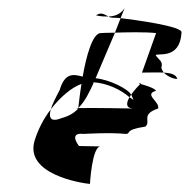

<svg xmlns="http://www.w3.org/2000/svg" viewBox="-20 -514 470 476"><path d="M66 -166C40 -82 181 -60 203 -58C203 -58 208 -150 229 -151C221 -151 189 -152 176 -152C171 -158 152 -186 187 -182C187 -182 255 -186 291 -182C307 -182 285 -192 340 -200C356 -212 327 -230 372 -245C377 -262 335 -280 367 -289C361 -297 338 -303 328 -306C324 -302 313 -291 305 -279L306 -278L311 -266C309 -268 304 -271 301 -273C293 -259 291 -246 310 -245C310 -245 205 -247 174 -246V-245V-246C168 -246 168 -245 174 -245C164 -234 151 -226 132 -221C113 -213 98 -215 106 -243C88 -220 74 -192 66 -166ZM106 -243C129 -273 157 -297 182 -306C177 -276 175 -251 174 -246C192 -264 202 -287 211 -306L212 -310C244 -308 278 -293 301 -273C303 -275 303 -277 305 -279C299 -293 251 -317 217 -320L265 -433C245 -433 231 -432 231 -432C210 -434 194 -376 185 -324C163 -330 141 -335 128 -291C117 -270 109 -254 106 -243ZM218 -476C230 -473 240 -473 249 -473C239 -478 231 -485 218 -476ZM249 -473C252 -471 256 -470 261 -470C265 -470 270 -470 279 -469L289 -494C283 -485 273 -474 249 -473ZM265 -433C292 -434 340 -435 367 -432L332 -334C350 -334 369 -335 386 -334C383 -338 381 -342 380 -346C385 -362 374 -365 366 -377C368 -384 426 -364 430 -433C435 -449 312 -465 279 -469ZM229 -151H231ZM328 -306C329 -307 329 -308 329 -308C321 -309 323 -308 328 -306ZM386 -334C399 -320 426 -314 418 -322C414 -330 402 -333 386 -334Z"/></svg>

Font: bitstorm
Style: ulcnobl
Weight: 400
Version: Version 0.2